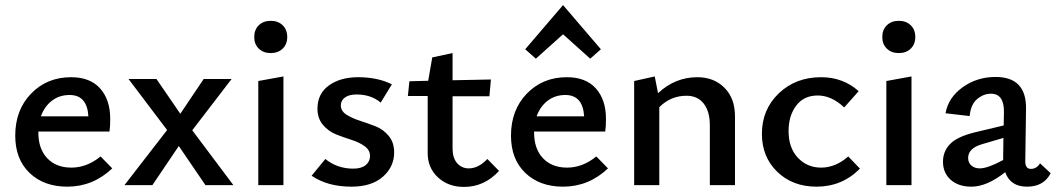

<svg xmlns="http://www.w3.org/2000/svg" viewBox="-20 -729 4157 756"><path d="M376 -113 422 -66Q346 6 245 6Q153 6 96.5 -48Q40 -102 40 -195Q40 -296 102.5 -360.5Q165 -425 260 -425Q335 -425 374.5 -380.5Q414 -336 414 -261Q414 -229 411 -211H131V-207Q131 -143 166 -106Q201 -69 261 -69Q322 -69 376 -113ZM254 -355Q214 -355 184.5 -332.5Q155 -310 141 -271H328Q323 -355 254 -355Z M899 0H789L684 -154L580 0H470L638 -217L486 -418H596L690 -281L782 -418H892L737 -216Z M981 -583Q981 -612 999 -629.5Q1017 -647 1046 -647Q1075 -647 1093 -629.5Q1111 -612 1111 -583Q1111 -555 1093 -537.5Q1075 -520 1046 -520Q1017 -520 999 -537.5Q981 -555 981 -583ZM997 0V-410L1096 -428V0Z M1364 6Q1270 6 1207 -37L1261 -103Q1308 -65 1371 -65Q1403 -65 1420 -79Q1437 -93 1437 -115Q1437 -138 1415.5 -153.5Q1394 -169 1363.5 -178.5Q1333 -188 1303 -200Q1273 -212 1251.5 -237.5Q1230 -263 1230 -301Q1230 -360 1275 -392.5Q1320 -425 1390 -425Q1467 -425 1523 -397L1479 -325Q1441 -357 1384 -357Q1354 -357 1338 -345Q1322 -333 1322 -314Q1322 -292 1343.5 -278Q1365 -264 1396 -254Q1427 -244 1458 -232Q1489 -220 1510.5 -194Q1532 -168 1532 -129Q1532 -72 1487.5 -33Q1443 6 1364 6Z M1899 -103 1945 -56Q1887 7 1807 7Q1745 7 1704.5 -30.5Q1664 -68 1664 -126V-351H1586L1592 -409L1666 -411L1682 -503L1762 -520V-413L1913 -416L1907 -350H1762V-144Q1762 -107 1780 -86.5Q1798 -66 1826 -66Q1864 -66 1899 -103Z M2197 -594 2090 -498 2048 -535 2197 -709 2346 -535 2304 -498ZM2328 -113 2374 -66Q2298 6 2197 6Q2105 6 2048.5 -48Q1992 -102 1992 -195Q1992 -296 2054.5 -360.5Q2117 -425 2212 -425Q2287 -425 2326.5 -380.5Q2366 -336 2366 -261Q2366 -229 2363 -211H2083V-207Q2083 -143 2118 -106Q2153 -69 2213 -69Q2274 -69 2328 -113ZM2206 -355Q2166 -355 2136.5 -332.5Q2107 -310 2093 -271H2280Q2275 -355 2206 -355Z M2726 -425Q2791 -425 2832.5 -383.5Q2874 -342 2874 -271V0H2775V-236Q2775 -290 2751 -321Q2727 -352 2683 -352Q2621 -352 2576 -307V0H2477V-410L2558 -428L2571 -362Q2638 -425 2726 -425Z M3195 6Q3101 6 3040.5 -52.5Q2980 -111 2980 -202Q2980 -298 3046.5 -361.5Q3113 -425 3213 -425Q3300 -425 3361 -370L3304 -306Q3254 -353 3200 -353Q3145 -353 3115 -313Q3085 -273 3085 -213Q3085 -147 3121.5 -108Q3158 -69 3213 -69Q3270 -69 3320 -113L3366 -65Q3296 6 3195 6Z M3454 -583Q3454 -612 3472 -629.5Q3490 -647 3519 -647Q3548 -647 3566 -629.5Q3584 -612 3584 -583Q3584 -555 3566 -537.5Q3548 -520 3519 -520Q3490 -520 3472 -537.5Q3454 -555 3454 -583ZM3470 0V-410L3569 -428V0Z M4075 -86 4117 -47Q4090 6 4024 6Q3958 6 3938 -51Q3866 6 3805 6Q3754 6 3723.5 -21Q3693 -48 3693 -92Q3693 -134 3722 -163Q3751 -192 3823 -209L3932 -235L3933 -287Q3934 -360 3882 -360Q3852 -360 3827 -338.5Q3802 -317 3798 -272L3703 -283Q3714 -345 3770.5 -385.5Q3827 -426 3900 -426Q4022 -426 4020 -300L4017 -94Q4017 -64 4039 -64Q4062 -64 4075 -86ZM3838 -66Q3869 -66 3930 -99V-111L3931 -186L3846 -161Q3792 -145 3792 -107Q3792 -88 3805 -77Q3818 -66 3838 -66Z"/></svg>

Font: EauTest Semibold
Style: Regular
Weight: 600
Designer: Christian Thalmann (Catharsis Fonts)
Version: Version 0.001;PS 000.001;hotconv 1.0.88;makeotf.lib2.5.64775